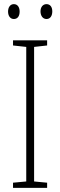

<svg xmlns="http://www.w3.org/2000/svg" viewBox="-20 -909 291 929"><path d="M19 -853C19 -833 29 -817 47 -817C65 -817 75 -831 75 -853C75 -874 65 -889 47 -889C29 -889 19 -873 19 -853ZM176 -854C176 -833 187 -817 205 -817C223 -817 233 -832 233 -854C233 -875 223 -889 205 -889C187 -889 176 -874 176 -854ZM208 0V-25L145 -31V-682L208 -689V-714H43V-689L107 -682V-31L43 -25V0Z"/></svg>

Font: Noto Sans Devanagari UI Condensed ExtraLight
Style: Regular
Weight: 200
Width: 3
Designer: Jelle Bosma - Monotype Design Team
Foundry: Monotype Imaging Inc.
Version: Version 2.004